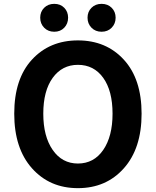

<svg xmlns="http://www.w3.org/2000/svg" viewBox="-20 -964 810 998"><path d="M385 14Q238 14 146 -89.5Q54 -193 54 -373Q54 -554 146 -654Q238 -754 385 -754Q532 -754 624 -653.5Q716 -553 716 -373Q716 -193 624 -89.5Q532 14 385 14ZM385 -114Q468 -114 516.5 -184.5Q565 -255 565 -373Q565 -492 516.5 -559.5Q468 -627 385 -627Q303 -627 254 -559.5Q205 -492 205 -373Q205 -255 254 -184.5Q303 -114 385 -114ZM262 -799Q230 -799 209.5 -820Q189 -841 189 -872Q189 -903 209.5 -923.5Q230 -944 262 -944Q294 -944 314 -923.5Q334 -903 334 -872Q334 -841 314 -820Q294 -799 262 -799ZM508 -799Q476 -799 455.5 -820Q435 -841 435 -872Q435 -903 455.5 -923.5Q476 -944 508 -944Q540 -944 560.5 -923.5Q581 -903 581 -872Q581 -841 560.5 -820Q540 -799 508 -799Z"/></svg>

Font: Source Han Sans CN Bold
Style: Bold
Weight: 700
Designer: Ryoko NISHIZUKA 西塚涼子 (kana & ideographs); Paul D. Hunt (Latin, Greek & Cyrillic); Wenlong ZHANG 张文龙 (bopomofo); Sandoll 
Foundry: Adobe Systems Incorporated
Version: Version 1.00;May 30, 2023;FontCreator 11.5.0.2422 32-bit